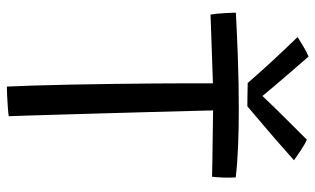

<svg xmlns="http://www.w3.org/2000/svg" viewBox="-200 -713 920 560"><g transform="rotate(90 260.0 -433.0)"><path d="M22.5 -587Q20 -600.5 18.5 -625.2Q17 -650 17 -661Q74 -664 148.5 -666.8Q223 -669.5 298.5 -669.5Q352.5 -669.5 403.8 -667.5Q455 -665.5 497.5 -660.5Q498.5 -642 497.8 -622.8Q497 -603.5 495.5 -591.5Q481 -592 446 -592.5Q411 -593 371.2 -593.5Q331.5 -594 302 -594.5Q302.5 -573 303.8 -523.8Q305 -474.5 306.8 -410.2Q308.5 -346 310.5 -278.2Q312.5 -210.5 314.2 -150.2Q316 -90 317.2 -49Q318.5 -8 319 1.5Q309.5 3 292.5 4.2Q275.5 5.5 258.8 6.2Q242 7 232.5 7Q231 -23 229.5 -71.2Q228 -119.5 226.8 -178Q225.5 -236.5 224.8 -298.2Q224 -360 223.5 -417.8Q223 -475.5 223 -521Q223 -543 223 -561.5Q223 -580 223 -594Q195.5 -593 157.5 -591.8Q119.5 -590.5 82.8 -589.2Q46 -588 22.5 -587ZM387.5 -868Q402 -861.5 421.2 -848.5Q440.5 -835.5 447.5 -830.5Q383.5 -773.5 345 -741.2Q306.5 -709 290 -694.5Q278 -694.5 256.5 -694.8Q235 -695 222 -695.5Q160.5 -766.5 88 -841Q98.5 -847.5 114.5 -857.2Q130.5 -867 145 -873Q164.5 -850.5 188.2 -823Q212 -795.5 232 -772Q252 -748.5 260 -738.5Q273 -752.5 295.8 -775.8Q318.5 -799 343.5 -824Q368.5 -849 387.5 -868Z"/></g></svg>

Font: Grandstander Light
Style: Regular
Weight: 300
Designer: Tyler Finck
Foundry: Etcetera Type Co
Version: Version 1.200; ttfautohint (v1.8.3)